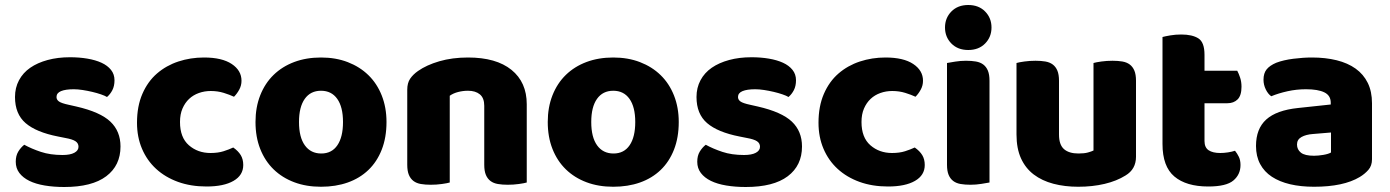

<svg xmlns="http://www.w3.org/2000/svg" viewBox="-20 -731 5560 768"><path d="M462 -145Q462 -69 405 -26Q348 17 237 17Q195 17 159 11Q123 5 97.5 -7.5Q72 -20 57.5 -39Q43 -58 43 -84Q43 -108 53 -124.5Q63 -141 77 -152Q106 -136 143.5 -123.5Q181 -111 230 -111Q261 -111 277.5 -120Q294 -129 294 -144Q294 -158 282 -166Q270 -174 242 -179L212 -185Q125 -202 82.5 -238.5Q40 -275 40 -343Q40 -380 56 -410Q72 -440 101 -460Q130 -480 170.5 -491Q211 -502 260 -502Q297 -502 329.5 -496.5Q362 -491 386 -480Q410 -469 424 -451.5Q438 -434 438 -410Q438 -387 429.5 -370.5Q421 -354 408 -343Q400 -348 384 -353.5Q368 -359 349 -363.5Q330 -368 310.5 -371Q291 -374 275 -374Q242 -374 224 -366.5Q206 -359 206 -343Q206 -332 216 -325Q226 -318 254 -312L285 -305Q381 -283 421.5 -244.5Q462 -206 462 -145Z M823 -367Q798 -367 775.5 -359Q753 -351 736.5 -335.5Q720 -320 710 -297Q700 -274 700 -243Q700 -181 735.5 -150Q771 -119 822 -119Q852 -119 874 -126Q896 -133 913 -141Q933 -127 943 -110.5Q953 -94 953 -71Q953 -30 914 -7.5Q875 15 806 15Q743 15 692 -3.5Q641 -22 604.5 -55.5Q568 -89 548 -136Q528 -183 528 -240Q528 -306 549.5 -355.5Q571 -405 608 -437Q645 -469 693.5 -485Q742 -501 796 -501Q868 -501 907 -475Q946 -449 946 -408Q946 -389 937 -372.5Q928 -356 916 -344Q899 -352 875 -359.5Q851 -367 823 -367Z M1526 -243Q1526 -181 1507 -132.5Q1488 -84 1453.5 -51Q1419 -18 1371 -1Q1323 16 1264 16Q1205 16 1157 -2Q1109 -20 1074.5 -53.5Q1040 -87 1021 -135Q1002 -183 1002 -243Q1002 -302 1021 -350Q1040 -398 1074.5 -431.5Q1109 -465 1157 -483Q1205 -501 1264 -501Q1323 -501 1371 -482.5Q1419 -464 1453.5 -430.5Q1488 -397 1507 -349Q1526 -301 1526 -243ZM1176 -243Q1176 -182 1199.5 -149.5Q1223 -117 1265 -117Q1307 -117 1329.5 -150Q1352 -183 1352 -243Q1352 -303 1329 -335.5Q1306 -368 1264 -368Q1222 -368 1199 -335.5Q1176 -303 1176 -243Z M1917 -308Q1917 -339 1899.5 -353.5Q1882 -368 1852 -368Q1832 -368 1812.5 -363Q1793 -358 1779 -348V-1Q1769 2 1747.5 5Q1726 8 1703 8Q1681 8 1663.5 5Q1646 2 1634 -7Q1622 -16 1615.5 -31.5Q1609 -47 1609 -72V-372Q1609 -399 1620.5 -416Q1632 -433 1652 -447Q1686 -471 1737.5 -486Q1789 -501 1852 -501Q1965 -501 2026 -451.5Q2087 -402 2087 -314V-1Q2077 2 2055.5 5Q2034 8 2011 8Q1989 8 1971.5 5Q1954 2 1942 -7Q1930 -16 1923.5 -31.5Q1917 -47 1917 -72Z M2695 -243Q2695 -181 2676 -132.5Q2657 -84 2622.5 -51Q2588 -18 2540 -1Q2492 16 2433 16Q2374 16 2326 -2Q2278 -20 2243.5 -53.5Q2209 -87 2190 -135Q2171 -183 2171 -243Q2171 -302 2190 -350Q2209 -398 2243.5 -431.5Q2278 -465 2326 -483Q2374 -501 2433 -501Q2492 -501 2540 -482.5Q2588 -464 2622.5 -430.5Q2657 -397 2676 -349Q2695 -301 2695 -243ZM2345 -243Q2345 -182 2368.5 -149.5Q2392 -117 2434 -117Q2476 -117 2498.5 -150Q2521 -183 2521 -243Q2521 -303 2498 -335.5Q2475 -368 2433 -368Q2391 -368 2368 -335.5Q2345 -303 2345 -243Z M3188 -145Q3188 -69 3131 -26Q3074 17 2963 17Q2921 17 2885 11Q2849 5 2823.5 -7.5Q2798 -20 2783.5 -39Q2769 -58 2769 -84Q2769 -108 2779 -124.5Q2789 -141 2803 -152Q2832 -136 2869.5 -123.5Q2907 -111 2956 -111Q2987 -111 3003.5 -120Q3020 -129 3020 -144Q3020 -158 3008 -166Q2996 -174 2968 -179L2938 -185Q2851 -202 2808.5 -238.5Q2766 -275 2766 -343Q2766 -380 2782 -410Q2798 -440 2827 -460Q2856 -480 2896.5 -491Q2937 -502 2986 -502Q3023 -502 3055.5 -496.5Q3088 -491 3112 -480Q3136 -469 3150 -451.5Q3164 -434 3164 -410Q3164 -387 3155.5 -370.5Q3147 -354 3134 -343Q3126 -348 3110 -353.5Q3094 -359 3075 -363.5Q3056 -368 3036.5 -371Q3017 -374 3001 -374Q2968 -374 2950 -366.5Q2932 -359 2932 -343Q2932 -332 2942 -325Q2952 -318 2980 -312L3011 -305Q3107 -283 3147.5 -244.5Q3188 -206 3188 -145Z M3549 -367Q3524 -367 3501.5 -359Q3479 -351 3462.5 -335.5Q3446 -320 3436 -297Q3426 -274 3426 -243Q3426 -181 3461.5 -150Q3497 -119 3548 -119Q3578 -119 3600 -126Q3622 -133 3639 -141Q3659 -127 3669 -110.5Q3679 -94 3679 -71Q3679 -30 3640 -7.5Q3601 15 3532 15Q3469 15 3418 -3.5Q3367 -22 3330.5 -55.5Q3294 -89 3274 -136Q3254 -183 3254 -240Q3254 -306 3275.5 -355.5Q3297 -405 3334 -437Q3371 -469 3419.5 -485Q3468 -501 3522 -501Q3594 -501 3633 -475Q3672 -449 3672 -408Q3672 -389 3663 -372.5Q3654 -356 3642 -344Q3625 -352 3601 -359.5Q3577 -367 3549 -367Z M3760 -621Q3760 -659 3785.5 -685Q3811 -711 3853 -711Q3895 -711 3920.5 -685Q3946 -659 3946 -621Q3946 -583 3920.5 -557Q3895 -531 3853 -531Q3811 -531 3785.5 -557Q3760 -583 3760 -621ZM3938 -1Q3927 1 3905.5 4.5Q3884 8 3862 8Q3840 8 3822.5 5Q3805 2 3793 -7Q3781 -16 3774.5 -31.5Q3768 -47 3768 -72V-479Q3779 -481 3800.5 -484.5Q3822 -488 3844 -488Q3866 -488 3883.5 -485Q3901 -482 3913 -473Q3925 -464 3931.5 -448.5Q3938 -433 3938 -408Z M4046 -479Q4056 -482 4077.5 -485Q4099 -488 4122 -488Q4144 -488 4161.5 -485Q4179 -482 4191 -473Q4203 -464 4209.5 -448.5Q4216 -433 4216 -408V-193Q4216 -152 4236 -134.5Q4256 -117 4294 -117Q4317 -117 4331.5 -121Q4346 -125 4354 -129V-479Q4364 -482 4385.5 -485Q4407 -488 4430 -488Q4452 -488 4469.5 -485Q4487 -482 4499 -473Q4511 -464 4517.5 -448.5Q4524 -433 4524 -408V-104Q4524 -54 4482 -29Q4447 -7 4398.5 4.5Q4350 16 4293 16Q4239 16 4193.5 4Q4148 -8 4115 -33Q4082 -58 4064 -97.5Q4046 -137 4046 -193Z M4798 -167Q4798 -141 4814.5 -130Q4831 -119 4861 -119Q4876 -119 4892 -121.5Q4908 -124 4920 -128Q4929 -117 4935.5 -103.5Q4942 -90 4942 -71Q4942 -33 4913.5 -9Q4885 15 4813 15Q4725 15 4677.5 -25Q4630 -65 4630 -155V-583Q4641 -586 4661.5 -589.5Q4682 -593 4705 -593Q4749 -593 4773.5 -577.5Q4798 -562 4798 -512V-448H4929Q4935 -437 4940.5 -420.5Q4946 -404 4946 -384Q4946 -349 4930.5 -333.5Q4915 -318 4889 -318H4798Z M5236 -108Q5253 -108 5273.5 -111.5Q5294 -115 5304 -121V-201L5232 -195Q5204 -193 5186 -183Q5168 -173 5168 -153Q5168 -133 5183.5 -120.5Q5199 -108 5236 -108ZM5228 -501Q5282 -501 5326.5 -490Q5371 -479 5402.5 -456.5Q5434 -434 5451 -399.5Q5468 -365 5468 -318V-94Q5468 -68 5453.5 -51.5Q5439 -35 5419 -23Q5354 16 5236 16Q5183 16 5140.5 6Q5098 -4 5067.5 -24Q5037 -44 5020.5 -75Q5004 -106 5004 -147Q5004 -216 5045 -253Q5086 -290 5172 -299L5303 -313V-320Q5303 -349 5277.5 -361.5Q5252 -374 5204 -374Q5166 -374 5130 -366Q5094 -358 5065 -346Q5052 -355 5043 -373.5Q5034 -392 5034 -412Q5034 -438 5046.5 -453.5Q5059 -469 5085 -480Q5114 -491 5153.5 -496Q5193 -501 5228 -501Z"/></svg>

Font: Baloo Thambi
Style: Regular
Weight: 400
Designer: Aadarsh Rajan and Ek Type
Foundry: Ek Type
Version: Version 1.443;PS 1.000;hotconv 16.6.51;makeotf.lib2.5.65220;